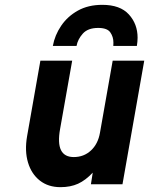

<svg xmlns="http://www.w3.org/2000/svg" viewBox="-20 -762 616 794"><path d="M230 12Q179.5 12 144.8 -15.2Q110 -42.5 95.8 -90Q81.5 -137.5 92 -198.5L147 -511H278.5L228.5 -228.5Q218 -170 232.2 -141.2Q246.5 -112.5 285 -112.5Q327 -112.5 356.2 -139.8Q385.5 -167 393.5 -213.5L446 -511H576.5L486.5 0H356L363.5 -48Q334 -16.5 302.8 -2.2Q271.5 12 230 12ZM198.5 -572Q206.5 -616.5 233 -655.5Q259.5 -694.5 302.2 -718.2Q345 -742 403 -742Q477 -742 513 -702.2Q549 -662.5 549 -606Q549 -598.5 548.2 -589.8Q547.5 -581 546 -572H448.5Q448.5 -575 448.8 -578.8Q449 -582.5 449 -586Q449 -609.5 436.2 -628Q423.5 -646.5 386 -646.5Q343.5 -646.5 322.5 -623Q301.5 -599.5 296.5 -572Z"/></svg>

Font: Overpass ExtraBold
Style: Italic
Weight: 800
Italic angle: -10°
Designer: Delve Withrington, Dave Bailey, Thomas Jockin
Foundry: Delve Fonts LLC
Version: Version 4.000